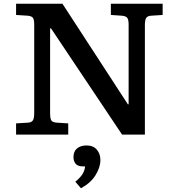

<svg xmlns="http://www.w3.org/2000/svg" viewBox="-20 -720 950 1027"><path d="M66 0V-60L130 -64Q148 -65 155.5 -75.5Q163 -86 163 -115V-589Q163 -614 156.5 -624Q150 -634 128 -636L66 -640V-700H314L664 -162H668V-589Q668 -614 661 -624Q654 -634 632 -636L573 -640V-700H850V-640L789 -636Q769 -635 762 -624Q755 -613 755 -585V0H633L253 -568H248V-111Q248 -91 253 -78.5Q258 -66 283 -64L345 -60V0ZM413 287 383 252Q411 229 422.5 209Q434 189 435 170H424Q396 170 384.5 156Q373 142 373 120Q373 90 392 74Q411 58 443 58Q479 58 498 80.5Q517 103 517 136Q517 175 491 217Q465 259 413 287Z"/></svg>

Font: Literata 7pt Medium
Style: Regular
Weight: 500
Designer: Latin by Veronika Burian and Jose Scaglione. Greek by Irene Vlachou. Cyrillic by Vera Evstafieva.
Foundry: TypeTogether
Version: Version 3.002